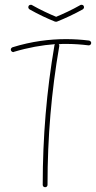

<svg xmlns="http://www.w3.org/2000/svg" viewBox="-20 -758 400 800"><path d="M168 22C174 22 178 18 178 12C178 -186 194 -376 227 -566C227 -567 227 -568 227 -568C227 -570 226 -573 225 -574C235 -575 245 -575 255 -575C287 -575 317 -573 349 -569H350C356 -569 360 -574 360 -579C360 -584 356 -588 351 -589C319 -593 287 -595 255 -595C188 -595 112 -586 32 -561C28 -559 25 -556 25 -551C25 -546 30 -541 35 -541C36 -541 37 -541 38 -542C98 -560 155 -570 209 -574C208 -572 207 -571 207 -570C174 -378 158 -187 158 12C158 18 162 22 168 22ZM209 -668C212 -667 216 -667 220 -669C250 -681 289 -699 325 -719C328 -721 330 -724 330 -728C330 -734 326 -738 320 -738C318 -738 316 -738 315 -737C280 -717 243 -700 214 -688C185 -700 148 -717 113 -737C112 -738 110 -738 108 -738C102 -738 98 -734 98 -728C98 -724 100 -721 103 -719C140 -698 179 -680 209 -668Z"/></svg>

Font: Mistral SingleLine Outline
Style: Regular
Weight: 300
Designer: François Chastanet, Élisa Garzelli, Anais Alves, Morgane Autin
Foundry: institut supérieur des arts et du design Toulouse / isdaT
Version: Version 1.000;Glyphs 3.3 (3337)